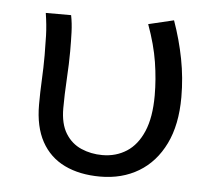

<svg xmlns="http://www.w3.org/2000/svg" viewBox="-43 -545 686 604"><g transform="rotate(5 300.0 -243.0)"><path d="M294 12Q229 12 181.5 -11Q134 -34 108.5 -80.5Q83 -127 83 -197Q83 -236 85 -275Q87 -314 87 -353Q87 -382 86 -415Q85 -448 79 -486H159Q164 -461 165 -433Q166 -405 166 -373Q166 -335 163 -284.5Q160 -234 160 -192Q160 -143 178.5 -113Q197 -83 228 -69.5Q259 -56 295 -56Q338 -56 371.5 -77.5Q405 -99 424 -143.5Q443 -188 443 -257Q443 -308 434.5 -362Q426 -416 403 -479L483 -498Q504 -439 515.5 -379.5Q527 -320 527 -259Q527 -172 497.5 -111.5Q468 -51 415.5 -19.5Q363 12 294 12Z"/></g></svg>

Font: Source Code Pro
Style: Regular
Weight: 400
Monospace: yes
Designer: Paul D. Hunt, Teo Tuominen
Foundry: Adobe Systems Incorporated
Version: Version 1.018;hotconv 1.0.116;makeotfexe 2.5.65601